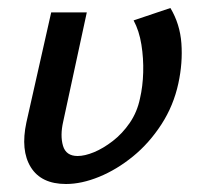

<svg xmlns="http://www.w3.org/2000/svg" viewBox="-20 -449 504 480"><path d="M145 11Q83 11 57 -31Q31 -73 46 -143L108 -418H197L138 -145Q130 -110 137.5 -84.5Q145 -59 174 -59Q192 -59 215 -68.5Q238 -78 262 -96.5Q286 -115 304.5 -142Q323 -169 330 -203Q337 -233 338 -268Q339 -303 333.5 -337.5Q328 -372 314 -398L406 -429Q430 -389 433.5 -340.5Q437 -292 426 -241Q414 -185 383.5 -138Q353 -91 312.5 -58Q272 -25 228 -7Q184 11 145 11Z"/></svg>

Font: Ysabeau Office SemiBold
Style: Italic
Weight: 600
Italic angle: -12°
Designer: Christian Thalmann (Catharsis Fonts)
Version: Version 2.001;gftools[0.9.30]; featfreeze: tnum,lnum,ss02